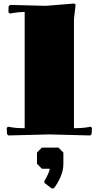

<svg xmlns="http://www.w3.org/2000/svg" viewBox="-20 -768 560 1090"><path d="M339.8 162.1Q339.8 199.7 323.2 237.3Q306.6 274.9 286.1 300.8L273.9 301.8L231.9 270V258.8Q240.7 245.6 251.5 223.1Q262.2 200.7 262.2 189.9H217.8L189.9 162.1V98.1L217.8 69.8H312L339.8 98.1ZM120.1 -700.2Q85.4 -700.2 51.8 -693.8L36.1 -690.9L27.8 -698.2L28.8 -731.9L37.1 -740.2L240.2 -734.9L401.9 -748L409.2 -741.2Q399.9 -667 399.9 -660.2V-40Q446.8 -40 478 -45.9L494.1 -48.8L502 -42L500 -6.8L492.2 1L259.8 -4.9L27.8 1L20 -6.8L18.1 -42L25.9 -48.8L42 -45.9Q73.2 -40 120.1 -40Z"/></svg>

Font: Yokawerad
Style: Regular
Weight: 500
Designer: gluk
Foundry: gluk
Version: Version 0.79